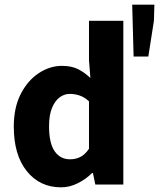

<svg xmlns="http://www.w3.org/2000/svg" viewBox="-20 -790 681 822"><path d="M242 12Q150 12 94.5 -57.5Q39 -127 39 -248Q39 -329 68.5 -387Q98 -445 145.5 -476.5Q193 -508 245 -508Q286 -508 314 -494Q342 -480 367 -456L361 -532V-701H508V0H388L378 -49H374Q348 -23 313 -5.5Q278 12 242 12ZM280 -108Q304 -108 324 -118Q344 -128 361 -153V-356Q342 -374 321 -381Q300 -388 279 -388Q255 -388 235 -373Q215 -358 202.5 -327.5Q190 -297 190 -250Q190 -177 214 -142.5Q238 -108 280 -108ZM552 -548 546 -770H641L639 -701L615 -548Z"/></svg>

Font: Source Sans 3 ExtraLight
Style: Bold
Weight: 700
Version: Version 3.052;hotconv 1.1.0;makeotfexe 2.6.0